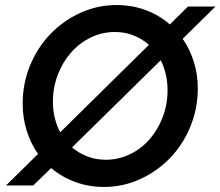

<svg xmlns="http://www.w3.org/2000/svg" viewBox="-20 -731 875 762"><path d="M112 5H4L131 -120Q102 -161 86 -212Q70 -263 70 -320Q70 -400 99.5 -471.5Q129 -543 180 -596Q231 -649 299 -680Q367 -711 443 -711Q504 -711 558 -691Q612 -671 654 -634L726 -705H835L705 -577Q733 -537 749 -486.5Q765 -436 765 -380Q765 -300 735.5 -228.5Q706 -157 655 -104Q604 -51 536 -20Q468 11 392 11Q332 11 278 -9Q224 -29 183 -64ZM190 -327Q190 -293 197.5 -262.5Q205 -232 219 -206L571 -553Q544 -577 510 -590.5Q476 -604 436 -604Q385 -604 340 -582Q295 -560 262 -522.5Q229 -485 209.5 -434.5Q190 -384 190 -327ZM645 -373Q645 -406 638 -436Q631 -466 618 -492L266 -146Q293 -123 327 -110Q361 -97 400 -97Q450 -97 495 -118.5Q540 -140 573 -177.5Q606 -215 625.5 -265.5Q645 -316 645 -373Z"/></svg>

Font: Red Hat Text Medium
Style: Italic
Weight: 500
Italic angle: -12°
Designer: Pentagram / MCKL
Foundry: Pentagram / MCKL
Version: Version 1.003; Red Hat Text Medium Italic